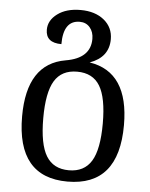

<svg xmlns="http://www.w3.org/2000/svg" viewBox="-55 -591 687 877"><g transform="rotate(5 288.5 -153.0)"><path d="M287 240Q522 240 522 -39Q522 -283 341 -311Q428 -342 428 -425Q428 -479 387 -512.5Q346 -546 279 -546Q214 -546 173.5 -516Q133 -486 133 -443Q133 -383 205 -383Q205 -492 280 -492Q309 -492 326.5 -471.5Q344 -451 344 -419Q344 -330 231 -311Q55 -281 55 -39Q55 240 287 240ZM289 188Q218 188 185 134Q152 80 152 -39Q152 -157 184.5 -210.5Q217 -264 288 -264Q360 -264 392.5 -210Q425 -156 425 -39Q425 81 392 134.5Q359 188 289 188Z"/></g></svg>

Font: Noto Serif Georgian
Style: Regular
Weight: 400
Designer: Monotype Design Team
Foundry: Monotype Imaging Inc.
Version: Version 1.901